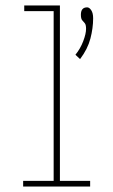

<svg xmlns="http://www.w3.org/2000/svg" viewBox="-20 -685 415 705"><path d="M65 0V-21H177V-644H69V-665H200V-21H311V0ZM274 -468 257 -484Q275 -506 285.5 -533.5Q296 -561 296 -579Q296 -594 291.5 -599.5Q287 -605 282 -610.5Q277 -616 277 -631Q277 -658 300 -658Q308 -658 315 -647.5Q322 -637 322 -618Q322 -582 312 -543.5Q302 -505 274 -468Z"/></svg>

Font: Inconsolata Condensed ExtraLight
Style: Regular
Weight: 200
Width: 3
Monospace: yes
Designer: Raph Levien, Cyreal, Brenton Simpson
Foundry: Raph Levien, Cyreal, Google
Version: Version 3.100; ttfautohint (v1.8.4.7-5d5b)